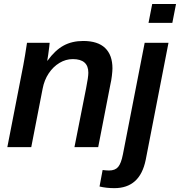

<svg xmlns="http://www.w3.org/2000/svg" viewBox="-20 -745 911 972"><path d="M195.8 -295.9 138.2 0H17.1L98.1 -415.5Q102.1 -436 106.7 -464.4Q111.3 -492.7 116.7 -528.3H231.4Q231.4 -525.4 229.2 -507.1Q227.1 -488.8 224.1 -468.5Q221.2 -448.2 219.2 -438H220.7Q258.8 -490.7 301.8 -514.2Q344.7 -537.6 401.4 -537.6Q475.1 -537.6 512.2 -502Q549.3 -466.3 549.3 -398.9Q549.3 -385.7 546.4 -361.3Q543.5 -336.9 539.1 -318.8L477.1 0H356.9L416 -298.8Q427.2 -354.5 427.2 -377Q427.2 -445.8 348.6 -445.8Q313 -445.8 281 -426.5Q249 -407.2 226.6 -373.5Q204.1 -339.8 195.8 -295.9ZM871.1 -724.6 852.5 -629.4H731.9L750.5 -724.6ZM559.1 207.5Q518.6 207.5 483.9 199.2L499.5 115.7Q508.3 116.7 516.4 117.4Q524.4 118.2 531.7 118.2Q563 118.2 578.1 100.1Q593.3 82 602.1 37.1L712.4 -528.3H833L717.8 63.5Q703.1 136.2 663.3 171.9Q623.5 207.5 559.1 207.5Z"/></svg>

Font: Arimo SemiBold
Style: Italic
Weight: 600
Italic angle: -12°
Version: Version 1.33